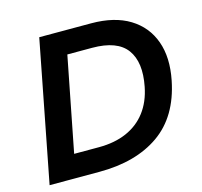

<svg xmlns="http://www.w3.org/2000/svg" viewBox="-102 -812 969 923"><g transform="rotate(-15 382.5 -350.0)"><path d="M34 0 170 -700H428Q544 -700 619 -654Q694 -608 723.5 -526Q753 -444 731 -334Q697 -163 580.5 -81.5Q464 0 282 0ZM187 -115H310Q389 -115 448.5 -141Q508 -167 546 -217Q584 -267 598 -339Q621 -456 574 -520.5Q527 -585 402 -585H279Z"/></g></svg>

Font: REM Medium Medium
Style: Italic
Weight: 500
Italic angle: -11°
Version: Version 1.005;gftools[0.9.28]